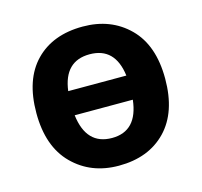

<svg xmlns="http://www.w3.org/2000/svg" viewBox="-87 -649 791 753"><g transform="rotate(-15 308.5 -272.0)"><path d="M570 -273Q570 -409 497 -481.5Q424 -554 310 -554Q188 -554 117.5 -481.5Q47 -409 47 -273Q47 -137 120.5 -63.5Q194 10 307 10Q428 10 499 -63.5Q570 -137 570 -273ZM308 -442Q411 -442 426 -324H190Q205 -442 308 -442ZM309 -102Q205 -102 190 -226H426Q412 -102 309 -102Z"/></g></svg>

Font: Noto Sans UI
Style: Bold
Weight: 700
Designer: Monotype Design Team
Foundry: Monotype Imaging Inc.
Version: Version 1.901